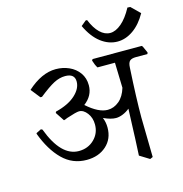

<svg xmlns="http://www.w3.org/2000/svg" viewBox="-119 -908 1001 1051"><g transform="rotate(-15 381.0 -382.5)"><path d="M737 -525H672Q647 -525 636.5 -515Q626 -505 625 -478Q615 -306 615 -198L619 27L603 34L548 0Q554 -121 553 -107L559 -263Q541 -248 520 -239.5Q499 -231 481 -231Q452 -231 411 -250Q422 -224 422 -193Q422 -129 378.5 -90Q335 -51 267 -51Q187 -51 130.5 -107Q74 -163 38 -260L39 -264L67 -278L75 -274Q137 -109 238 -109Q290 -109 325 -143Q360 -177 360 -227Q360 -265 339.5 -292Q319 -319 294 -319Q278 -319 221 -300Q214 -296 202 -293L169 -343L172 -350Q245 -368 284.5 -404Q324 -440 324 -480Q324 -525 270 -525Q238 -525 205.5 -508Q173 -491 119 -448H110L68 -501Q150 -575 230 -575Q270 -575 305 -559.5Q340 -544 361.5 -514Q383 -484 383 -443Q383 -384 331 -345Q397 -286 449 -286Q484 -286 513.5 -310.5Q543 -335 557 -382L553 -525H454Q443 -542 435 -569L440 -576H718L723 -571L740 -533ZM598 -633Q548 -633 504 -666.5Q460 -700 429 -766L458 -790H466Q486 -741 513 -715Q540 -689 571 -689Q602 -689 635 -717Q668 -745 697 -799L713 -798L762 -750Q730 -693 687 -663Q644 -633 598 -633Z"/></g></svg>

Font: Sahitya
Style: Regular
Weight: 400
Designer: Juan Pablo del Peral
Foundry: Juan Pablo del Peral (http://www.huertatipografica.com)
Version: Version 1.001;PS 001.000;hotconv 1.0.70;makeotf.lib2.5.58329